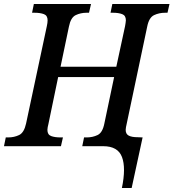

<svg xmlns="http://www.w3.org/2000/svg" viewBox="-40 -734 871 964"><path d="M572 210Q593 109 572.5 54.5Q552 0 478 0H373L382 -44H395Q425 -44 450 -56Q475 -68 484 -114L533 -347H252L203 -111Q201 -104 199.5 -95.5Q198 -87 198 -82Q198 -58 216.5 -51Q235 -44 264 -44H276L266 0H-20L-11 -44H1Q31 -44 56 -56Q81 -68 91 -114L195 -602Q197 -610 198 -618.5Q199 -627 199 -632Q199 -656 180.5 -663Q162 -670 133 -670H121L130 -714H417L407 -670H395Q365 -670 340 -658Q315 -646 306 -600L264 -399H544L588 -603Q589 -610 590.5 -618.5Q592 -627 592 -632Q592 -656 573.5 -663Q555 -670 527 -670H515L524 -714H811L801 -670H789Q759 -670 733.5 -658Q708 -646 699 -600L596 -112Q594 -104 592.5 -95.5Q591 -87 591 -82Q591 -61 606.5 -53Q622 -45 652 -45L676 -44L621 210Z"/></svg>

Font: Noto Serif SemiCondensed Medium
Style: Italic
Weight: 500
Width: 4
Italic angle: -12°
Designer: Monotype Design Team
Foundry: Monotype Imaging Inc.
Version: Version 2.013